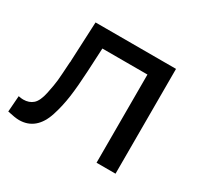

<svg xmlns="http://www.w3.org/2000/svg" viewBox="-119 -682 879 841"><g transform="rotate(30 320.5 -261.0)"><path d="M132 -334 141 -530H548V0H452V-446H224L218 -328Q214 -250 206.5 -195.5Q199 -141 183 -91.5Q167 -42 137 -17Q107 8 64 8Q45 8 5 -1L11 -82Q24 -79 35 -79Q65 -79 84 -96Q103 -113 112.5 -158Q122 -203 124.5 -228.5Q127 -254 131 -321Q131 -323 131.5 -324Q132 -325 132 -327Q132 -329 132 -330.5Q132 -332 132 -334Z"/></g></svg>

Font: false
Style: Regular
Weight: 500
Designer: Julieta Ulanovsky
Foundry: Julieta Ulanovsky
Version: Version 7.222;hotconv 1.0.109;makeotfexe 2.5.65596